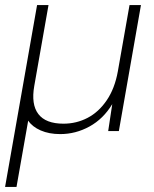

<svg xmlns="http://www.w3.org/2000/svg" viewBox="-32 -516 606 756"><path d="M-12 220 114 -496H159L103 -178Q90 -105 119 -67Q148 -29 218 -29Q269 -29 313 -52Q357 -75 388.5 -121.5Q420 -168 432 -235L478 -496H523L436 0H394L410 -106Q375 -48 320.5 -18Q266 12 205 12Q161 12 128 -2.5Q95 -17 79 -41L33 220Z"/></svg>

Font: DM Sans 9pt ExtraLight
Style: Italic
Weight: 250
Italic angle: -10°
Version: Version 4.004;gftools[0.9.30]